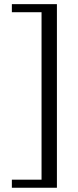

<svg xmlns="http://www.w3.org/2000/svg" viewBox="-20 -697 373 916"><path d="M36.6 -677.2H251.5V198.7H36.6V160.2H178.2V-638.7H36.6Z"/></svg>

Font: Jameel Khushkhati
Style: Regular
Weight: 400
Version: Version 3.5